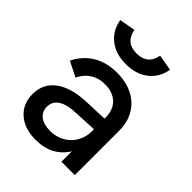

<svg xmlns="http://www.w3.org/2000/svg" viewBox="-211 -838 964 964"><g transform="rotate(45 271.0 -356.5)"><path d="M39 -138Q39 -211 94.5 -253.5Q150 -296 253 -301L382 -306V-313Q382 -368 350 -399Q318 -430 262 -430Q174 -430 133 -349L53 -389Q83 -450 137 -482Q191 -514 264 -514Q312 -514 351.5 -500Q391 -486 419 -460Q447 -434 462 -397.5Q477 -361 477 -316V0H382V-74Q327 14 212 14Q133 14 86 -27.5Q39 -69 39 -138ZM231 -69Q264 -69 291.5 -80Q319 -91 339 -110.5Q359 -130 370.5 -157Q382 -184 382 -215V-231L259 -225Q199 -223 167 -202.5Q135 -182 135 -144Q135 -109 160.5 -89Q186 -69 231 -69ZM264 -575Q192 -575 145.5 -611.5Q99 -648 88 -712L173 -727Q187 -651 264 -651Q342 -651 356 -727L441 -712Q430 -648 383 -611.5Q336 -575 264 -575Z"/></g></svg>

Font: NT Somic Medium
Style: Regular
Weight: 500
Designer: Ravid Balaliev — lead type designer, mastering
Michael Voronin — secret advisor, marketing
Ivan Kovalenko — best boy
Foundry: NT Type
Version: Version 0.7